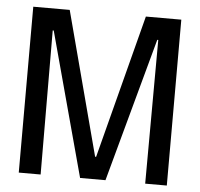

<svg xmlns="http://www.w3.org/2000/svg" viewBox="-49 -711 793 761"><g transform="rotate(5 347.5 -330.0)"><path d="M53 0V-660H198L349 -89H353L501 -660H642V0H556L558 -572H554L398 0H297L142 -573H138L140 0Z"/></g></svg>

Font: Bricolage Grotesque 72pt SemiCondensed
Style: Regular
Weight: 400
Width: 4
Designer: Mathieu Triay
Foundry: Atelier Triay
Version: Version 1.001;gftools[0.9.33.dev8+g029e19f]